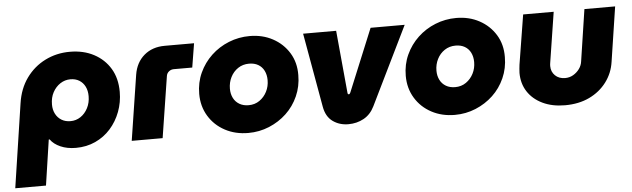

<svg xmlns="http://www.w3.org/2000/svg" viewBox="-66 -699 3546 1077"><g transform="rotate(-5 1707.0 -160.0)"><path d="M-19 208 52 -264Q64 -346 106.5 -405Q149 -464 213 -496Q277 -528 352 -528Q429 -528 487.5 -497Q546 -466 579 -411Q612 -356 612 -280Q612 -221 592 -168Q572 -115 536 -74.5Q500 -34 450 -11Q400 12 340 12Q291 12 253.5 -4.5Q216 -21 197 -48H192L154 208ZM323 -140Q354 -140 379.5 -157Q405 -174 420.5 -204Q436 -234 436 -271Q436 -302 424.5 -325Q413 -348 392 -361Q371 -374 342 -374Q311 -374 285 -357Q259 -340 243 -310.5Q227 -281 227 -242Q227 -212 239 -189Q251 -166 272.5 -153Q294 -140 323 -140Z M655 0 712 -367Q723 -436 769.5 -475.5Q816 -515 886 -515H1051L1029 -380H925Q909 -380 897 -370Q885 -360 883 -344L829 0Z M1311 13Q1238 13 1180 -18Q1122 -49 1088.5 -104Q1055 -159 1055 -229Q1055 -293 1080 -347.5Q1105 -402 1148 -442.5Q1191 -483 1247 -505.5Q1303 -528 1365 -528Q1437 -528 1494.5 -497Q1552 -466 1585.5 -411.5Q1619 -357 1618 -286Q1618 -223 1593.5 -168Q1569 -113 1526.5 -73Q1484 -33 1428.5 -10Q1373 13 1311 13ZM1326 -142Q1361 -142 1387.5 -160.5Q1414 -179 1429 -208.5Q1444 -238 1444 -273Q1444 -303 1432.5 -326Q1421 -349 1399.5 -361.5Q1378 -374 1348 -374Q1313 -374 1286 -356Q1259 -338 1244 -308Q1229 -278 1229 -243Q1229 -214 1240.5 -191Q1252 -168 1274 -155Q1296 -142 1326 -142Z M1874 13Q1824 13 1786.5 -14Q1749 -41 1739 -98L1665 -515H1851L1884 -163Q1884 -159 1886 -156.5Q1888 -154 1891 -154Q1896 -154 1900 -163L2045 -515H2237L2022 -75Q2000 -30 1961 -8.5Q1922 13 1874 13Z M2474 13Q2401 13 2343 -18Q2285 -49 2251.5 -104Q2218 -159 2218 -229Q2218 -293 2243 -347.5Q2268 -402 2311 -442.5Q2354 -483 2410 -505.5Q2466 -528 2528 -528Q2600 -528 2657.5 -497Q2715 -466 2748.5 -411.5Q2782 -357 2781 -286Q2781 -223 2756.5 -168Q2732 -113 2689.5 -73Q2647 -33 2591.5 -10Q2536 13 2474 13ZM2489 -142Q2524 -142 2550.5 -160.5Q2577 -179 2592 -208.5Q2607 -238 2607 -273Q2607 -303 2595.5 -326Q2584 -349 2562.5 -361.5Q2541 -374 2511 -374Q2476 -374 2449 -356Q2422 -338 2407 -308Q2392 -278 2392 -243Q2392 -214 2403.5 -191Q2415 -168 2437 -155Q2459 -142 2489 -142Z M3422 -515 3375 -207Q3366 -144 3328.5 -94Q3291 -44 3231.5 -15.5Q3172 13 3094 13Q3022 13 2968 -13Q2914 -39 2884.5 -84.5Q2855 -130 2855 -190Q2855 -200 2856.5 -213Q2858 -226 2859 -236L2904 -515H3076L3032 -234Q3031 -230 3030.5 -223.5Q3030 -217 3030 -213Q3030 -181 3051.5 -160Q3073 -139 3108 -139Q3133 -139 3153.5 -151Q3174 -163 3188 -182Q3202 -201 3205 -224L3249 -515Z"/></g></svg>

Font: MuseoModerno Thin ExtraBold
Style: Italic
Weight: 800
Italic angle: -9°
Version: Version 1.003